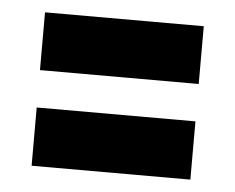

<svg xmlns="http://www.w3.org/2000/svg" viewBox="-35 -451 483 394"><g transform="rotate(5 207.0 -254.0)"><path d="M43 -293V-412H370V-293ZM43 -96V-216H370V-96Z"/></g></svg>

Font: Saira UltraCondensed Black
Style: Regular
Weight: 900
Width: 1
Designer: Hector Gatti with collaboration of the Omnibus-Type team
Foundry: Omnibus-Type
Version: Version 1.101